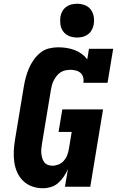

<svg xmlns="http://www.w3.org/2000/svg" viewBox="-20 -995 640 1023"><path d="M209 8Q178 8 150.5 -2Q123 -12 103 -31.5Q83 -51 71.5 -77Q60 -103 56 -131.5Q52 -160 53.5 -190.5Q55 -221 60 -251L107 -534Q111 -559 117.5 -583Q124 -607 134 -630.5Q144 -654 159.5 -676Q175 -698 195.5 -714.5Q216 -731 241 -737Q266 -743 290 -743Q313 -743 335 -739.5Q357 -736 377 -728.5Q397 -721 414.5 -708.5Q432 -696 445 -679L454 -735H583L553 -554H424Q427 -569 423 -583.5Q419 -598 408.5 -607Q398 -616 383.5 -619.5Q369 -623 355 -623Q342 -623 328 -620Q314 -617 302.5 -609.5Q291 -602 282 -590.5Q273 -579 266.5 -566.5Q260 -554 256.5 -541Q253 -528 251 -515L204 -231Q202 -218 200.5 -205Q199 -192 200 -179Q201 -166 204.5 -154Q208 -142 215 -132Q222 -122 234 -117Q246 -112 259 -112Q275 -112 291.5 -118.5Q308 -125 320 -138.5Q332 -152 338 -168Q344 -184 347 -201L362 -292H292L312 -412H529L461 0H326L342 -94Q333 -74 320.5 -55Q308 -36 290.5 -20.5Q273 -5 251.5 1.5Q230 8 209 8ZM391 -795Q369 -795 349.5 -802.5Q330 -810 317.5 -826.5Q305 -843 302 -864Q299 -885 302 -907Q305 -922 312.5 -935.5Q320 -949 333 -958.5Q346 -968 361 -971.5Q376 -975 391 -975Q412 -975 432 -967.5Q452 -960 464 -943.5Q476 -927 479.5 -906Q483 -885 479 -863Q476 -848 468.5 -834.5Q461 -821 448 -811.5Q435 -802 420 -798.5Q405 -795 391 -795Z"/></svg>

Font: Iosevka Etoile Heavy Oblique
Style: Regular
Weight: 900
Italic angle: -9°
Designer: Belleve Invis
Foundry: Belleve Invis
Version: Version 15.5.2; ttfautohint (v1.8.4)